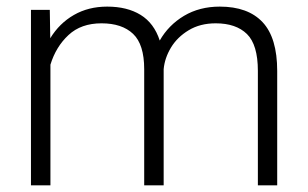

<svg xmlns="http://www.w3.org/2000/svg" viewBox="-20 -558 927 578"><path d="M814.5 -344.2V0H756.3V-344.7Q756.3 -423.3 723.4 -455.6Q690.4 -487.8 629.4 -487.8Q582.5 -487.8 548.1 -467Q513.7 -446.3 494.6 -414.6Q475.6 -382.8 472.7 -349.6V0H414.1V-349.6Q414.1 -424.3 380.6 -456.1Q347.2 -487.8 285.6 -487.8Q224.1 -487.8 186.3 -452.6Q148.4 -417.5 131.8 -363.3V0H73.2V-528.3H129.9L131.3 -442.9Q158.7 -487.8 202.4 -512.9Q246.1 -538.1 302.7 -538.1Q362.8 -538.1 403.3 -513.2Q443.8 -488.3 460.9 -436Q487.3 -482.4 533.9 -510.3Q580.6 -538.1 641.6 -538.1Q726.6 -538.1 770.5 -491.2Q814.5 -444.3 814.5 -344.2Z"/></svg>

Font: Heebo Light
Style: Regular
Weight: 300
Designer: Oded Ezer
Foundry: Meir Sadan
Version: Version 2.001; ttfautohint (v1.5.14-ce02) -l 8 -r 50 -G 200 